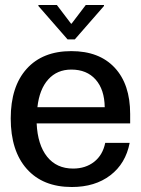

<svg xmlns="http://www.w3.org/2000/svg" viewBox="-20 -737 567 770"><path d="M268 13Q152 13 87.5 -59.5Q23 -132 23 -262Q23 -390 87 -461Q151 -532 266 -532Q378 -532 440 -465.5Q502 -399 502 -280V-242H127Q131 -156 169 -108.5Q207 -61 273 -61Q323 -61 357.5 -88Q392 -115 402 -164H500Q484 -81 422.5 -34Q361 13 268 13ZM400 -307Q399 -378 363.5 -418Q328 -458 266 -458Q209 -458 173.5 -418.5Q138 -379 130 -307ZM397 -713 280 -579H251L134 -713V-717H208L265 -642H267L324 -717H397Z"/></svg>

Font: Non Bureau
Style: Regular
Weight: 400
Designer: Jona Saucedo
Foundry: Non Foundry
Version: Version 1.000; ttfautohint (v1.8.4)